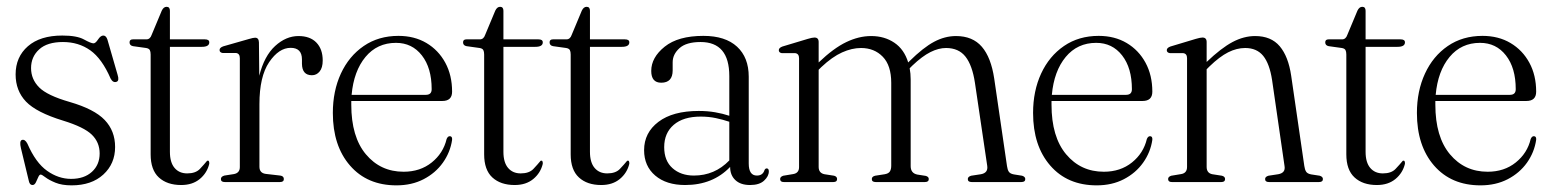

<svg xmlns="http://www.w3.org/2000/svg" viewBox="-20 -548 4668 578"><path d="M194 -9.5Q233.5 -9.5 256.8 -30.8Q280 -52 280 -86Q280 -119.5 256.5 -142.5Q233 -165.5 169.5 -185Q89.5 -209.5 58.2 -242.2Q27 -275 27 -324Q27 -376.5 64 -408.8Q101 -441 167.5 -441Q211.5 -441 232.8 -429.2Q254 -417.5 261.5 -417.5Q267.5 -417.5 275.2 -429.2Q283 -441 291 -441Q299.5 -441 303.5 -428.5L334 -323Q339.5 -305.5 331.5 -302Q320.5 -297.5 313 -311.5Q287 -371.5 251.8 -396.5Q216.5 -421.5 169.5 -421.5Q122 -421.5 97.8 -399.2Q73.5 -377 73.5 -343Q73.5 -309.5 97.8 -285Q122 -260.5 190 -241Q264 -219.5 295.2 -186.8Q326.5 -154 326.5 -105.5Q326.5 -55 291 -22.5Q255.5 10 195.5 10Q166.5 10 147 2Q127.5 -6 116.8 -14.2Q106 -22.5 102.5 -22.5Q98.5 -22.5 95.2 -14.8Q92 -7 88 1Q84 9 78 9Q69.5 9 67 -2.5L43 -102Q38 -123 45.5 -126.5Q55 -130 62.5 -115.5Q87.5 -58 121.8 -33.8Q156 -9.5 194 -9.5Z M420 -403.5 380.5 -409Q370 -411 370 -420.5Q370 -429.5 380 -429.5H420.5Q432 -429.5 436.5 -443L467 -516Q472.5 -527.5 481.5 -527.5Q491.5 -527.5 491.5 -515.5V-429.5H597Q610 -429.5 610 -420.5Q610 -407 587.5 -407H491.5V-91Q491.5 -59 505.5 -42.5Q519.5 -26 543.5 -26Q569 -26 581.8 -39.5Q594.5 -53 603.5 -64Q610.5 -66.5 610 -55Q603.5 -27.5 581.5 -9.2Q559.5 9 525.5 9Q483 9 458.2 -13.8Q433.5 -36.5 433.5 -83.5V-384Q433.5 -392.5 431 -397.2Q428.5 -402 420 -403.5Z M759.5 -420.5 760.5 -320Q775.5 -379.5 808.2 -409.5Q841 -439.5 878.5 -439.5Q913.5 -439.5 932.5 -419.8Q951.5 -400 951.5 -366Q951.5 -344 942.2 -332.8Q933 -321.5 919 -321.5Q889.5 -321.5 889 -356V-369Q889 -404 855 -404Q819.5 -404 790.2 -360.8Q761 -317.5 761 -234.5V-46Q761 -27 780 -24.5L823.5 -19.5Q834.5 -18 834.5 -9Q834.5 0 823 0H656.5Q645 0 645 -9Q645 -16.5 655.5 -19.5L684.5 -24Q702 -27.5 702 -45V-373Q702 -387 690.5 -388.5H650Q641 -390 641 -397.5Q641 -404.5 652 -408.5L729 -430.5Q742.5 -434.5 748 -434.5Q759 -434.5 759.5 -420.5Z M1341 -272Q1341 -244 1311.5 -244H1037.5Q1037.5 -238.5 1037.5 -233Q1037.5 -136 1081.5 -83.5Q1125.5 -31 1195 -31Q1245 -31 1279.8 -59Q1314.5 -87 1324.5 -129.5Q1328 -138 1334 -138Q1342 -138 1341 -127Q1335.5 -89.5 1313.2 -58.2Q1291 -27 1255.2 -8.5Q1219.5 10 1173.5 10Q1085.5 10 1033.8 -49.5Q982 -109 982 -208Q982 -274 1006.2 -326.5Q1030.5 -379 1075 -409.5Q1119.5 -440 1179.5 -440Q1227.5 -440 1263.8 -418.5Q1300 -397 1320.5 -359.2Q1341 -321.5 1341 -272ZM1172 -419Q1115.5 -419 1080.2 -376.5Q1045 -334 1038.5 -262.5H1262Q1279.5 -262.5 1279.5 -279.5Q1279.5 -343.5 1250 -381.2Q1220.5 -419 1172 -419Z M1424 -403.5 1384.5 -409Q1374 -411 1374 -420.5Q1374 -429.5 1384 -429.5H1424.5Q1436 -429.5 1440.5 -443L1471 -516Q1476.5 -527.5 1485.5 -527.5Q1495.5 -527.5 1495.5 -515.5V-429.5H1601Q1614 -429.5 1614 -420.5Q1614 -407 1591.5 -407H1495.5V-91Q1495.5 -59 1509.5 -42.5Q1523.5 -26 1547.5 -26Q1573 -26 1585.8 -39.5Q1598.5 -53 1607.5 -64Q1614.5 -66.5 1614 -55Q1607.5 -27.5 1585.5 -9.2Q1563.5 9 1529.5 9Q1487 9 1462.2 -13.8Q1437.5 -36.5 1437.5 -83.5V-384Q1437.5 -392.5 1435 -397.2Q1432.5 -402 1424 -403.5Z M1684.5 -403.5 1645 -409Q1634.5 -411 1634.5 -420.5Q1634.5 -429.5 1644.5 -429.5H1685Q1696.5 -429.5 1701 -443L1731.5 -516Q1737 -527.5 1746 -527.5Q1756 -527.5 1756 -515.5V-429.5H1861.5Q1874.5 -429.5 1874.5 -420.5Q1874.5 -407 1852 -407H1756V-91Q1756 -59 1770 -42.5Q1784 -26 1808 -26Q1833.5 -26 1846.2 -39.5Q1859 -53 1868 -64Q1875 -66.5 1874.5 -55Q1868 -27.5 1846 -9.2Q1824 9 1790 9Q1747.5 9 1722.8 -13.8Q1698 -36.5 1698 -83.5V-384Q1698 -392.5 1695.5 -397.2Q1693 -402 1684.5 -403.5Z M1919 -96Q1919 -148.5 1962.2 -181.2Q2005.5 -214 2083.5 -214Q2110 -214 2133 -210Q2156 -206 2175.5 -199.5V-319Q2175.5 -421.5 2089 -421.5Q2046 -421.5 2025.5 -403Q2005 -384.5 2005 -360.5V-336Q2005 -299 1970.5 -299Q1940.5 -299 1940.5 -334.5Q1940.5 -375 1981 -407.5Q2021.5 -440 2097.5 -440Q2163.5 -440 2198.8 -407.5Q2234 -375 2234 -317V-56Q2234 -19.5 2258.5 -19.5Q2276.5 -19.5 2281.5 -36Q2284 -41 2288 -41Q2294.5 -41 2294.5 -32Q2294.5 -17.5 2280.2 -4.2Q2266 9 2238 9Q2209.5 9 2193.8 -5.8Q2178 -20.5 2178 -45.5Q2126 9 2042.5 9Q1986 9 1952.5 -19.5Q1919 -48 1919 -96ZM1979.5 -105Q1979.5 -64 2004.5 -41.8Q2029.5 -19.5 2069 -19.5Q2131.5 -19.5 2175.5 -65V-181.5Q2156 -188 2134.8 -192.5Q2113.5 -197 2089.5 -197Q2037 -197 2008.2 -172.2Q1979.5 -147.5 1979.5 -105Z M2444.5 -421.5V-360Q2489.5 -403 2527.5 -421.2Q2565.5 -439.5 2602.5 -439.5Q2642.5 -439.5 2672.2 -419.5Q2702 -399.5 2714 -360L2717.5 -363.5Q2759.5 -405 2792 -422.2Q2824.5 -439.5 2858 -439.5Q2908 -439.5 2935.8 -407.2Q2963.5 -375 2973 -311.5L3011.5 -48Q3013 -37 3017 -31Q3021 -25 3032 -23L3057 -19Q3066.5 -16 3066.5 -9Q3066.5 0 3055 0H2905Q2893.5 0 2893.5 -9Q2893.5 -16 2903.5 -19L2933 -23.5Q2955 -27.5 2952 -48.5L2915 -298.5Q2907 -351.5 2886.5 -377.5Q2866 -403.5 2828 -403.5Q2805.5 -403.5 2781 -391.2Q2756.5 -379 2726.5 -350.5L2718.5 -342.5Q2721.5 -326.5 2721.5 -309V-48Q2721.5 -26.5 2741.5 -22.5L2767 -18.5Q2776 -16 2776 -9Q2776 0 2764.5 0H2616Q2604.5 0 2604.5 -9Q2604.5 -16.5 2614.5 -19L2643.5 -23.5Q2655 -25.5 2659 -32Q2663 -38.5 2663 -49V-298.5Q2663 -351 2637.5 -377.2Q2612 -403.5 2572 -403.5Q2544.5 -403.5 2515 -390.2Q2485.5 -377 2452.5 -346L2444.5 -338V-45.5Q2444.5 -27 2462 -23.5L2491 -19Q2500 -16.5 2500 -9Q2500 0 2489 0H2339.5Q2328.5 0 2328.5 -9Q2328.5 -16 2338 -19L2368 -24Q2385.5 -27 2385.5 -45V-372.5Q2385.5 -386.5 2374 -388H2333.5Q2324.5 -389.5 2324.5 -397Q2324.5 -404 2335.5 -408L2412 -431Q2425 -435 2432 -435Q2444.5 -435 2444.5 -421.5Z M3449 -272Q3449 -244 3419.5 -244H3145.5Q3145.5 -238.5 3145.5 -233Q3145.5 -136 3189.5 -83.5Q3233.5 -31 3303 -31Q3353 -31 3387.8 -59Q3422.5 -87 3432.5 -129.5Q3436 -138 3442 -138Q3450 -138 3449 -127Q3443.5 -89.5 3421.2 -58.2Q3399 -27 3363.2 -8.5Q3327.5 10 3281.5 10Q3193.5 10 3141.8 -49.5Q3090 -109 3090 -208Q3090 -274 3114.2 -326.5Q3138.5 -379 3183 -409.5Q3227.5 -440 3287.5 -440Q3335.5 -440 3371.8 -418.5Q3408 -397 3428.5 -359.2Q3449 -321.5 3449 -272ZM3280 -419Q3223.5 -419 3188.2 -376.5Q3153 -334 3146.5 -262.5H3370Q3387.5 -262.5 3387.5 -279.5Q3387.5 -343.5 3358 -381.2Q3328.5 -419 3280 -419Z M3612.5 -421.5V-361V-361.5Q3656.5 -403.5 3690.5 -421.5Q3724.5 -439.5 3758.5 -439.5Q3806.5 -439.5 3832.5 -408.8Q3858.5 -378 3867 -320L3906.5 -48.5Q3908 -37.5 3912 -31.2Q3916 -25 3927 -23L3953 -19Q3962.5 -16 3962.5 -9Q3962.5 0 3951 0H3800Q3788.5 0 3788.5 -9Q3788.5 -16 3798.5 -19L3828 -23.5Q3850.5 -27.5 3847 -48L3809.5 -307Q3802 -356 3782.8 -379.8Q3763.5 -403.5 3728.5 -403.5Q3703 -403.5 3677.2 -390.5Q3651.5 -377.5 3621 -348L3612.5 -339.5V-45.5Q3612.5 -27 3629.5 -23.5L3658.5 -19Q3668 -16.5 3668 -9Q3668 0 3657 0H3507.5Q3496.5 0 3496.5 -9Q3496.5 -16 3506 -19L3536 -24Q3553.5 -27 3553.5 -45.5V-373Q3553.5 -386.5 3542 -388H3502Q3492.5 -389.5 3492.5 -397Q3492.5 -404 3503.5 -408L3580 -431Q3593.5 -435 3600 -435Q3612.5 -435 3612.5 -421.5Z M4019.5 -403.5 3980 -409Q3969.5 -411 3969.5 -420.5Q3969.5 -429.5 3979.5 -429.5H4020Q4031.5 -429.5 4036 -443L4066.5 -516Q4072 -527.5 4081 -527.5Q4091 -527.5 4091 -515.5V-429.5H4196.5Q4209.5 -429.5 4209.5 -420.5Q4209.5 -407 4187 -407H4091V-91Q4091 -59 4105 -42.5Q4119 -26 4143 -26Q4168.5 -26 4181.2 -39.5Q4194 -53 4203 -64Q4210 -66.5 4209.5 -55Q4203 -27.5 4181 -9.2Q4159 9 4125 9Q4082.5 9 4057.8 -13.8Q4033 -36.5 4033 -83.5V-384Q4033 -392.5 4030.5 -397.2Q4028 -402 4019.5 -403.5Z M4604.5 -272Q4604.5 -244 4575 -244H4301Q4301 -238.5 4301 -233Q4301 -136 4345 -83.5Q4389 -31 4458.5 -31Q4508.5 -31 4543.2 -59Q4578 -87 4588 -129.5Q4591.5 -138 4597.5 -138Q4605.5 -138 4604.5 -127Q4599 -89.5 4576.8 -58.2Q4554.5 -27 4518.8 -8.5Q4483 10 4437 10Q4349 10 4297.2 -49.5Q4245.5 -109 4245.5 -208Q4245.5 -274 4269.8 -326.5Q4294 -379 4338.5 -409.5Q4383 -440 4443 -440Q4491 -440 4527.2 -418.5Q4563.5 -397 4584 -359.2Q4604.5 -321.5 4604.5 -272ZM4435.5 -419Q4379 -419 4343.8 -376.5Q4308.5 -334 4302 -262.5H4525.5Q4543 -262.5 4543 -279.5Q4543 -343.5 4513.5 -381.2Q4484 -419 4435.5 -419Z"/></svg>

Font: Fraunces 144pt S050 Light
Style: Regular
Weight: 300
Version: Version 1.000; ttfautohint (v1.8.3)